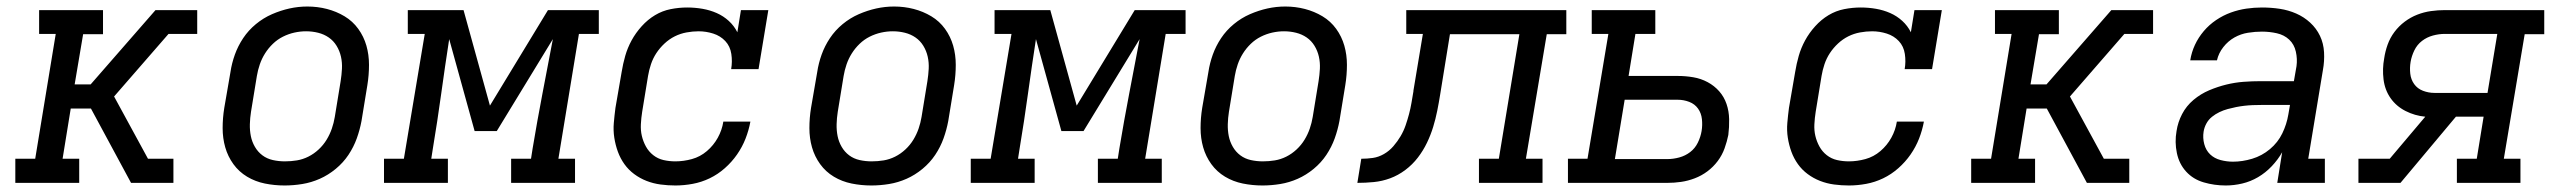

<svg xmlns="http://www.w3.org/2000/svg" viewBox="-20 -561 7840 589"><path d="M27 0V-74H88L151 -457H100V-530H296V-456H235L209 -302H258L457 -530H585V-457H497L330 -265L434 -74H512V0H382L259 -228H197L172 -74H223V0Z M853 8Q822 8 792.5 2Q763 -4 738 -19Q713 -34 696 -57.5Q679 -81 671 -109Q663 -137 663 -168Q663 -199 668 -230L687 -340Q691 -367 700.5 -393.5Q710 -420 726 -444Q742 -468 765 -487Q788 -506 814.5 -517.5Q841 -529 868 -535Q895 -541 923 -541Q954 -541 983 -533.5Q1012 -526 1037 -511Q1062 -496 1079 -472.5Q1096 -449 1104 -421Q1112 -393 1112 -362Q1112 -331 1107 -300L1089 -190Q1084 -163 1074.5 -136.5Q1065 -110 1049 -86Q1033 -62 1010 -43Q987 -24 961 -12.5Q935 -1 907.5 3.5Q880 8 853 8ZM854 -66Q873 -66 891 -69Q909 -72 926 -80.5Q943 -89 957.5 -102.5Q972 -116 982 -132.5Q992 -149 998 -166.5Q1004 -184 1007 -202L1025 -312Q1028 -331 1029 -350Q1030 -369 1026 -387Q1022 -405 1012.5 -420.5Q1003 -436 988.5 -446Q974 -456 956 -460.5Q938 -465 919 -465Q901 -465 883 -461Q865 -457 848 -448.5Q831 -440 817 -426.5Q803 -413 793 -397Q783 -381 777 -363.5Q771 -346 768 -328L750 -218Q747 -199 746.5 -180Q746 -161 749.5 -143.5Q753 -126 762 -110.5Q771 -95 785 -84.5Q799 -74 817 -70Q835 -66 854 -66Z M1158 0V-74H1219L1283 -457H1231V-530H1402L1483 -237L1661 -530H1817V-457H1756L1693 -74H1744V0H1548V-74H1609L1614 -106Q1628 -190 1644 -273.5Q1660 -357 1676 -441L1504 -159H1436L1358 -441Q1345 -357 1333.5 -273.5Q1322 -190 1308 -106L1303 -74H1354V0Z M2052 8Q2029 8 2006.5 5Q1984 2 1963.5 -6Q1943 -14 1925.5 -27Q1908 -40 1895.5 -57.5Q1883 -75 1875.5 -95.5Q1868 -116 1864.5 -138.5Q1861 -161 1863 -184Q1865 -207 1868 -230L1887 -340Q1891 -365 1898 -389.5Q1905 -414 1917.5 -437Q1930 -460 1948.5 -480.5Q1967 -501 1989.5 -514.5Q2012 -528 2037.5 -533Q2063 -538 2088 -538Q2112 -538 2135 -534Q2158 -530 2178.5 -521Q2199 -512 2215.5 -497Q2232 -482 2242 -462L2253 -530H2337L2307 -349H2223Q2227 -372 2223.5 -395.5Q2220 -419 2205 -435Q2190 -451 2168 -458Q2146 -465 2123 -465Q2105 -465 2086 -461.5Q2067 -458 2050 -449.5Q2033 -441 2018.5 -427.5Q2004 -414 1993.5 -398Q1983 -382 1977 -364Q1971 -346 1968 -328L1950 -218Q1947 -199 1946 -180Q1945 -161 1949 -144Q1953 -127 1961.5 -111.5Q1970 -96 1984 -85Q1998 -74 2015.5 -70Q2033 -66 2052 -66Q2077 -66 2102.5 -73Q2128 -80 2148.5 -97.5Q2169 -115 2182 -138.5Q2195 -162 2199 -188H2282Q2277 -161 2267 -135.5Q2257 -110 2241 -87Q2225 -64 2203.5 -45Q2182 -26 2157 -14Q2132 -2 2105 3Q2078 8 2052 8Z M2653 8Q2622 8 2592.5 2Q2563 -4 2538 -19Q2513 -34 2496 -57.5Q2479 -81 2471 -109Q2463 -137 2463 -168Q2463 -199 2468 -230L2487 -340Q2491 -367 2500.5 -393.5Q2510 -420 2526 -444Q2542 -468 2565 -487Q2588 -506 2614.5 -517.5Q2641 -529 2668 -535Q2695 -541 2723 -541Q2754 -541 2783 -533.5Q2812 -526 2837 -511Q2862 -496 2879 -472.5Q2896 -449 2904 -421Q2912 -393 2912 -362Q2912 -331 2907 -300L2889 -190Q2884 -163 2874.5 -136.5Q2865 -110 2849 -86Q2833 -62 2810 -43Q2787 -24 2761 -12.5Q2735 -1 2707.5 3.5Q2680 8 2653 8ZM2654 -66Q2673 -66 2691 -69Q2709 -72 2726 -80.5Q2743 -89 2757.5 -102.5Q2772 -116 2782 -132.5Q2792 -149 2798 -166.5Q2804 -184 2807 -202L2825 -312Q2828 -331 2829 -350Q2830 -369 2826 -387Q2822 -405 2812.5 -420.5Q2803 -436 2788.5 -446Q2774 -456 2756 -460.5Q2738 -465 2719 -465Q2701 -465 2683 -461Q2665 -457 2648 -448.5Q2631 -440 2617 -426.5Q2603 -413 2593 -397Q2583 -381 2577 -363.5Q2571 -346 2568 -328L2550 -218Q2547 -199 2546.5 -180Q2546 -161 2549.5 -143.5Q2553 -126 2562 -110.5Q2571 -95 2585 -84.5Q2599 -74 2617 -70Q2635 -66 2654 -66Z M2958 0V-74H3019L3083 -457H3031V-530H3202L3283 -237L3461 -530H3617V-457H3556L3493 -74H3544V0H3348V-74H3409L3414 -106Q3428 -190 3444 -273.5Q3460 -357 3476 -441L3304 -159H3236L3158 -441Q3145 -357 3133.5 -273.5Q3122 -190 3108 -106L3103 -74H3154V0Z M3853 8Q3822 8 3792.5 2Q3763 -4 3738 -19Q3713 -34 3696 -57.5Q3679 -81 3671 -109Q3663 -137 3663 -168Q3663 -199 3668 -230L3687 -340Q3691 -367 3700.5 -393.5Q3710 -420 3726 -444Q3742 -468 3765 -487Q3788 -506 3814.5 -517.5Q3841 -529 3868 -535Q3895 -541 3923 -541Q3954 -541 3983 -533.5Q4012 -526 4037 -511Q4062 -496 4079 -472.5Q4096 -449 4104 -421Q4112 -393 4112 -362Q4112 -331 4107 -300L4089 -190Q4084 -163 4074.5 -136.5Q4065 -110 4049 -86Q4033 -62 4010 -43Q3987 -24 3961 -12.5Q3935 -1 3907.5 3.5Q3880 8 3853 8ZM3854 -66Q3873 -66 3891 -69Q3909 -72 3926 -80.5Q3943 -89 3957.5 -102.5Q3972 -116 3982 -132.5Q3992 -149 3998 -166.5Q4004 -184 4007 -202L4025 -312Q4028 -331 4029 -350Q4030 -369 4026 -387Q4022 -405 4012.5 -420.5Q4003 -436 3988.5 -446Q3974 -456 3956 -460.5Q3938 -465 3919 -465Q3901 -465 3883 -461Q3865 -457 3848 -448.5Q3831 -440 3817 -426.5Q3803 -413 3793 -397Q3783 -381 3777 -363.5Q3771 -346 3768 -328L3750 -218Q3747 -199 3746.5 -180Q3746 -161 3749.5 -143.5Q3753 -126 3762 -110.5Q3771 -95 3785 -84.5Q3799 -74 3817 -70Q3835 -66 3854 -66Z M4144 0 4156 -74Q4174 -74 4191.5 -76.5Q4209 -79 4225.5 -88.5Q4242 -98 4254.5 -112.5Q4267 -127 4276.5 -143Q4286 -159 4292 -176.5Q4298 -194 4302.5 -211Q4307 -228 4310 -245.5Q4313 -263 4316 -281V-283Q4316 -283 4316 -283Q4316 -283 4316 -283L4345 -457H4294V-530H4785V-456H4725L4661 -74H4712V0H4517V-74H4578L4641 -456H4428L4398 -271Q4394 -246 4389 -221Q4384 -196 4376.5 -171.5Q4369 -147 4357.5 -123Q4346 -99 4329.5 -77.5Q4313 -56 4291 -39.5Q4269 -23 4244.5 -14Q4220 -5 4194.5 -2.5Q4169 0 4144 0Z M4790 0V-74H4850L4914 -457H4863V-530H5058V-457H4997L4976 -328H5127Q5151 -328 5174.5 -324Q5198 -320 5218.5 -309Q5239 -298 5254 -281Q5269 -264 5276.5 -242Q5284 -220 5284.5 -195.5Q5285 -171 5282 -147Q5278 -127 5270.5 -106Q5263 -85 5249.5 -67Q5236 -49 5218 -35.5Q5200 -22 5179 -14Q5158 -6 5137 -3Q5116 0 5095 0ZM4934 -73H5095Q5113 -73 5131.5 -78Q5150 -83 5165 -94.5Q5180 -106 5188.5 -123.5Q5197 -141 5200 -159Q5203 -177 5201 -195.5Q5199 -214 5189 -228Q5179 -242 5162 -248.5Q5145 -255 5127 -255H4964Z M5652 8Q5629 8 5606.5 5Q5584 2 5563.5 -6Q5543 -14 5525.5 -27Q5508 -40 5495.5 -57.5Q5483 -75 5475.5 -95.5Q5468 -116 5464.5 -138.5Q5461 -161 5463 -184Q5465 -207 5468 -230L5487 -340Q5491 -365 5498 -389.5Q5505 -414 5517.5 -437Q5530 -460 5548.5 -480.5Q5567 -501 5589.5 -514.5Q5612 -528 5637.5 -533Q5663 -538 5688 -538Q5712 -538 5735 -534Q5758 -530 5778.5 -521Q5799 -512 5815.5 -497Q5832 -482 5842 -462L5853 -530H5937L5907 -349H5823Q5827 -372 5823.5 -395.5Q5820 -419 5805 -435Q5790 -451 5768 -458Q5746 -465 5723 -465Q5705 -465 5686 -461.5Q5667 -458 5650 -449.5Q5633 -441 5618.5 -427.5Q5604 -414 5593.5 -398Q5583 -382 5577 -364Q5571 -346 5568 -328L5550 -218Q5547 -199 5546 -180Q5545 -161 5549 -144Q5553 -127 5561.5 -111.5Q5570 -96 5584 -85Q5598 -74 5615.5 -70Q5633 -66 5652 -66Q5677 -66 5702.5 -73Q5728 -80 5748.5 -97.5Q5769 -115 5782 -138.5Q5795 -162 5799 -188H5882Q5877 -161 5867 -135.5Q5857 -110 5841 -87Q5825 -64 5803.5 -45Q5782 -26 5757 -14Q5732 -2 5705 3Q5678 8 5652 8Z M6027 0V-74H6088L6151 -457H6100V-530H6296V-456H6235L6209 -302H6258L6457 -530H6585V-457H6497L6330 -265L6434 -74H6512V0H6382L6259 -228H6197L6172 -74H6223V0Z M6808 8Q6773 8 6740.5 -1.5Q6708 -11 6686.5 -34.5Q6665 -58 6658 -91.5Q6651 -125 6657 -159Q6661 -186 6674 -211Q6687 -236 6709 -254.5Q6731 -273 6757 -284Q6783 -295 6809.5 -301.5Q6836 -308 6862.5 -310Q6889 -312 6916 -312H7017L7025 -358Q7028 -380 7023 -402.5Q7018 -425 7002.5 -439.5Q6987 -454 6964.5 -459Q6942 -464 6919 -464Q6898 -464 6876 -460.5Q6854 -457 6834.5 -446Q6815 -435 6800.5 -416.5Q6786 -398 6781 -376H6699Q6703 -401 6713.5 -423.5Q6724 -446 6740.5 -465.5Q6757 -485 6778.5 -499.5Q6800 -514 6823.5 -522.5Q6847 -531 6871 -534.5Q6895 -538 6919 -538Q6947 -538 6973.5 -534Q7000 -530 7024 -519.5Q7048 -509 7067 -491.5Q7086 -474 7097 -451Q7108 -428 7109.5 -400.5Q7111 -373 7106 -346L7061 -74H7112V0H6966L6981 -94Q6968 -71 6949 -51Q6930 -31 6907 -17.5Q6884 -4 6858.5 2Q6833 8 6808 8ZM6830 -65Q6859 -65 6889 -74Q6919 -83 6943.5 -103.5Q6968 -124 6981.5 -152Q6995 -180 7000 -210L7005 -239H6916Q6903 -239 6890.5 -238.5Q6878 -238 6865 -236.5Q6852 -235 6839.5 -232.5Q6827 -230 6814 -226.5Q6801 -223 6788.5 -217Q6776 -211 6765.5 -202.5Q6755 -194 6748.5 -182Q6742 -170 6740 -157Q6737 -138 6742 -119Q6747 -100 6760 -87.5Q6773 -75 6792 -70Q6811 -65 6830 -65Z M7215 0V-74H7311L7420 -203Q7388 -206 7359.5 -220.5Q7331 -235 7313.5 -260Q7296 -285 7292 -317.5Q7288 -350 7294 -382Q7297 -403 7304.5 -424Q7312 -445 7325.5 -463Q7339 -481 7357 -494.5Q7375 -508 7395.5 -516Q7416 -524 7437.5 -527Q7459 -530 7480 -530H7785V-456H7725L7661 -74H7712V0H7517V-74H7578L7599 -203H7514L7344 0ZM7611 -276 7641 -457H7480Q7462 -457 7443.5 -452Q7425 -447 7410 -435.5Q7395 -424 7386.5 -406.5Q7378 -389 7375 -371Q7372 -353 7374 -335Q7376 -317 7386 -303Q7396 -289 7413 -282.5Q7430 -276 7448 -276Z"/></svg>

Font: Iosevka Curly Slab ExObl
Style: Regular
Weight: 400
Width: 7
Italic angle: -9°
Monospace: yes
Designer: Belleve Invis
Foundry: Belleve Invis
Version: Version 11.1.0; ttfautohint (v1.8.3)